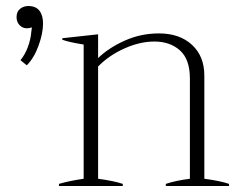

<svg xmlns="http://www.w3.org/2000/svg" viewBox="-20 -618 801 638"><path d="M123 -540Q123 -507 108 -466Q93 -425 69 -401L48 -418Q63 -436 72.5 -461.5Q82 -487 84 -512L86 -527Q78 -524 69 -524Q55 -524 45 -534.5Q35 -545 35 -561Q35 -579 46.5 -588.5Q58 -598 74 -598Q99 -598 111 -582.5Q123 -567 123 -540ZM741 -7V0H531V-7Q564 -18 611 -24V-357Q611 -421 578 -450.5Q545 -480 493 -480Q445 -480 393.5 -457Q342 -434 306 -397V-24Q358 -17 388 -7V0H176V-7Q210 -17 258 -24V-470Q208 -478 187 -486V-491L306 -504V-425Q341 -459 394.5 -483Q448 -507 508 -507Q577 -507 618 -469Q659 -431 659 -367V-24Q712 -17 741 -7Z"/></svg>

Font: Trirong ExtraLight
Style: Regular
Weight: 275
Designer: Katatrad Team
Foundry: CadsonDemak
Version: Version 1.001